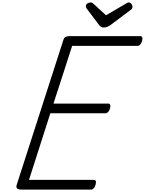

<svg xmlns="http://www.w3.org/2000/svg" viewBox="-20 -1563 1194 1583"><path d="M157 0Q132 0 121.5 -9Q111 -18 118 -40L504 -1238Q508 -1251 519.5 -1258Q531 -1265 551 -1265H1137Q1148 -1265 1152.5 -1255.5Q1157 -1246 1151 -1225Q1146 -1206 1136 -1195.5Q1126 -1185 1115 -1185H575L421 -709H873Q884 -709 888 -699Q892 -689 887 -669Q881 -649 871 -639Q861 -629 850 -629H395L219 -80H754Q765 -80 769.5 -70.5Q774 -61 768 -40Q763 -21 753 -10.5Q743 0 732 0ZM1042 -1543Q1054 -1543 1063 -1531Q1072 -1519 1072 -1508Q1072 -1499 1069 -1493.5Q1066 -1488 1061 -1484L893 -1358Q877 -1347 864 -1341.5Q851 -1336 835 -1336Q822 -1336 812 -1343Q802 -1350 793 -1362L695 -1492Q689 -1499 688.5 -1504.5Q688 -1510 688 -1514Q688 -1527 702 -1535Q716 -1543 726 -1543Q736 -1543 742 -1538.5Q748 -1534 755 -1528L854 -1437L1011 -1529Q1018 -1533 1026 -1538Q1034 -1543 1042 -1543Z"/></svg>

Font: Playwrite NL
Style: Regular
Weight: 400
Designer: Veronika Burian, José Scaglione
Foundry: TypeTogether
Version: Version 1.002